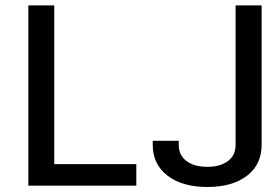

<svg xmlns="http://www.w3.org/2000/svg" viewBox="-20 -707 1016 731"><path d="M769.5 4.9Q673.8 4.9 617.7 -38.3Q561.5 -81.5 561.5 -155.3V-170.9H660.6V-155.3Q660.6 -115.7 690.2 -93.8Q719.7 -71.8 769 -71.8Q818.4 -71.8 847.7 -93.8Q877 -115.7 877 -155.3V-686.5H976.1V-155.3Q976.1 -81.1 920.7 -38.1Q865.2 4.9 769.5 4.9ZM499 -82V0H87.9V-686.5H186.5V-82Z"/></svg>

Font: Estedad-FD Medium
Style: Regular
Weight: 500
Designer: Amin Abedi
Version: Version 7.3